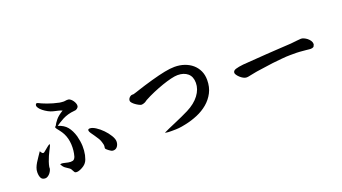

<svg xmlns="http://www.w3.org/2000/svg" viewBox="-57 -1148 3115 1748"><g transform="rotate(-20 1500.0 -274.0)"><path d="M569.3 1Q557.6 35.2 528.3 55.2Q499 75.2 469.7 82Q465.8 83 457 83Q443.4 83 438.5 77.1Q433.6 71.3 429.7 62.5Q425.8 53.7 419.4 43.5Q413.1 33.2 397.5 24.4Q364.3 4.9 352.1 -12.7Q339.8 -30.3 339.8 -31.2Q339.8 -37.1 353.5 -37.1Q365.2 -37.1 381.3 -32.7Q397.5 -28.3 414.1 -25.4Q439.5 -20.5 457.5 -25.4Q475.6 -30.3 484.4 -56.6Q500 -111.3 496.6 -171.4Q493.2 -231.4 468.8 -279.3Q462.9 -291 455.6 -301.8Q448.2 -312.5 440.9 -322.3Q433.6 -332 427.7 -339.4Q421.9 -346.7 418.9 -350.6Q409.2 -364.3 412.1 -369.6Q415 -375 419.9 -376Q430.7 -399.4 454.6 -428.7Q478.5 -458 527.3 -487.3Q511.7 -494.1 491.7 -499Q471.7 -503.9 445.3 -509.8Q420.9 -515.6 397 -528.8Q373 -542 354 -557.1Q335 -572.3 324.2 -587.9Q313.5 -603.5 315.4 -615.2Q319.3 -638.7 341.8 -627Q353.5 -621.1 372.1 -612.8Q390.6 -604.5 415 -595.7Q439.5 -586.9 467.8 -578.6Q496.1 -570.3 525.4 -564.5Q537.1 -562.5 541.5 -562.5Q545.9 -562.5 553.7 -561.5Q567.4 -559.6 581.5 -562.5Q595.7 -565.4 612.3 -563.5Q622.1 -561.5 632.8 -552.7Q643.6 -543.9 652.3 -531.2Q661.1 -518.6 666 -504.4Q670.9 -490.2 668.9 -479.5Q667 -466.8 653.8 -457Q640.6 -447.3 627 -448.2Q591.8 -445.3 563.5 -437Q535.2 -428.7 512.2 -417Q489.3 -405.3 470.7 -393.1Q452.1 -380.9 437.5 -371.1Q494.1 -354.5 524.4 -317.4Q554.7 -280.3 572.3 -220.7Q585.9 -167 587.4 -122.6Q588.9 -78.1 580.1 -36.1Q577.1 -23.4 569.3 1ZM892.6 -55.7Q892.6 -28.3 877.9 -7.8Q863.3 12.7 837.9 12.7Q827.1 12.7 818.4 8.3Q809.6 3.9 799.8 -3.9Q779.3 -19.5 774.9 -25.4Q770.5 -31.2 771.5 -37.1Q772.5 -43 773.9 -53.2Q775.4 -63.5 767.6 -87.9Q762.7 -109.4 749.5 -131.3Q736.3 -153.3 722.2 -172.9Q708 -192.4 696.8 -209Q685.5 -225.6 685.5 -236.3Q685.5 -250 704.1 -250Q727.5 -250 760.3 -229Q793 -208 822.3 -177.7Q851.6 -147.5 872.1 -113.8Q892.6 -80.1 892.6 -55.7ZM299.8 -205.1Q296.9 -199.2 288.1 -182.1Q279.3 -165 269 -142.1Q258.8 -119.1 250 -93.3Q241.2 -67.4 237.3 -44.9Q239.3 -33.2 233.9 -19Q228.5 -4.9 218.8 8.3Q209 21.5 195.8 30.3Q182.6 39.1 169.9 39.1Q140.6 39.1 129.4 18.6Q118.2 -2 118.2 -36.1Q118.2 -59.6 126.5 -81.1Q134.8 -102.5 147.5 -123.5Q160.2 -144.5 175.3 -166Q190.4 -187.5 205.1 -210Q209 -204.1 212.4 -198.2Q215.8 -192.4 220.2 -188.5Q224.6 -184.6 230 -184.1Q235.4 -183.6 243.2 -189.5Q265.6 -208 281.7 -221.2Q297.9 -234.4 305.7 -238.3Q313.5 -242.2 312.5 -234.9Q311.5 -227.5 299.8 -205.1Z M1859.4 -299.8Q1859.4 -229.5 1831.5 -176.8Q1803.7 -124 1758.3 -85.9Q1712.9 -47.9 1654.8 -23.4Q1596.7 1 1535.2 13.7Q1512.7 18.6 1497.6 21Q1482.4 23.4 1468.8 24.9Q1455.1 26.4 1439 26.9Q1422.9 27.3 1399.4 27.3Q1382.8 27.3 1367.7 26.9Q1352.5 26.4 1333 21.5Q1352.5 11.7 1383.3 -2Q1414.1 -15.6 1449.7 -30.8Q1485.4 -45.9 1522 -62.5Q1558.6 -79.1 1589.8 -94.7Q1668.9 -134.8 1711.4 -191.4Q1753.9 -248 1753.9 -309.6Q1753.9 -370.1 1717.3 -401.4Q1680.7 -432.6 1620.1 -432.6Q1594.7 -432.6 1554.2 -422.9Q1513.7 -413.1 1467.3 -397Q1420.9 -380.9 1371.6 -359.9Q1322.3 -338.9 1279.3 -315.4L1257.8 -300.8Q1235.4 -291 1222.7 -291Q1213.9 -291 1198.2 -298.8Q1182.6 -306.6 1167.5 -317.4Q1152.3 -328.1 1141.6 -340.3Q1130.9 -352.5 1130.9 -361.3Q1130.9 -388.7 1161.1 -404.3Q1168.9 -406.2 1175.8 -406.2Q1182.6 -406.2 1185.5 -406.2Q1197.3 -409.2 1213.4 -414.6Q1229.5 -419.9 1253.4 -427.7Q1277.3 -435.5 1310.1 -445.8Q1342.8 -456.1 1388.7 -468.8Q1464.8 -490.2 1521.5 -501.5Q1578.1 -512.7 1619.1 -512.7Q1670.9 -512.7 1714.8 -497.6Q1758.8 -482.4 1791 -454.6Q1823.2 -426.8 1841.3 -387.7Q1859.4 -348.6 1859.4 -299.8Z M2877.9 -263.7Q2875 -242.2 2839.8 -242.2Q2837.9 -242.2 2827.6 -243.2Q2817.4 -244.1 2799.8 -246.1L2767.6 -249Q2752.9 -251 2738.3 -251.5Q2723.6 -252 2707 -252.9H2646.5Q2609.4 -252.9 2566.4 -248.5Q2523.4 -244.1 2474.6 -239.3L2314.5 -216.8Q2304.7 -214.8 2295.4 -213.4Q2286.1 -211.9 2278.3 -210L2248 -204.1Q2234.4 -201.2 2224.1 -199.2Q2213.9 -197.3 2207 -197.3Q2190.4 -197.3 2173.8 -206.5Q2157.2 -215.8 2143.6 -228.5Q2129.9 -241.2 2121.6 -253.9Q2113.3 -266.6 2113.3 -274.4Q2113.3 -295.9 2141.1 -304.7Q2168.9 -313.5 2215.8 -318.4L2448.2 -335Q2497.1 -338.9 2532.7 -340.3Q2568.4 -341.8 2590.8 -343.8L2689.5 -349.6Q2720.7 -352.5 2749 -356Q2777.3 -359.4 2790 -359.4Q2801.8 -359.4 2817.4 -352.5Q2833 -345.7 2847.2 -334.5Q2861.3 -323.2 2871.6 -308.1Q2881.8 -293 2881.8 -276.4Q2881.8 -267.6 2877.9 -263.7Z"/></g></svg>

Font: JasonHandwriting1
Style: Regular
Weight: 400
Version: Version 1.48.20